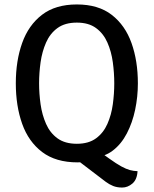

<svg xmlns="http://www.w3.org/2000/svg" viewBox="-20 -716 690 862"><path d="M155.5 -342Q155.5 -295.5 162.2 -247.8Q169 -200 186.8 -159.8Q204.5 -119.5 238 -95Q271.5 -70.5 325 -70.5Q378 -70.5 411.2 -95Q444.5 -119.5 462.2 -159.8Q480 -200 486.5 -247.8Q493 -295.5 493 -342Q493 -388.5 486.5 -436.5Q480 -484.5 462.2 -525Q444.5 -565.5 411.2 -590Q378 -614.5 325 -614.5Q271.5 -614.5 238 -590Q204.5 -565.5 186.8 -525Q169 -484.5 162.2 -436.5Q155.5 -388.5 155.5 -342ZM51 -342Q51 -443 79.5 -523Q108 -603 168.5 -649.5Q229 -696 325 -696Q421.5 -696 481.8 -649.2Q542 -602.5 570.5 -522.5Q599 -442.5 599 -341.5Q599 -282 586.8 -223.5Q574.5 -165 549.5 -117Q524.5 -69 486.2 -39.8Q448 -10.5 395.5 -9.5Q381 -0.5 367 6.2Q353 13 328.5 13Q230.5 13 169.2 -33.5Q108 -80 79.5 -160.2Q51 -240.5 51 -342ZM297 -20 401.5 -53.5 470.5 -4Q502.5 19 524.5 31Q546.5 43 563.2 47.5Q580 52 597.5 52.5Q595.5 90 574.5 108Q553.5 126 528.5 126Q505.5 126 488 119Q470.5 112 454.5 100Z"/></svg>

Font: Signika Negative Light
Style: Regular
Weight: 400
Version: Version 2.001